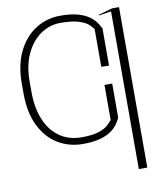

<svg xmlns="http://www.w3.org/2000/svg" viewBox="-98 -798 890 1078"><g transform="rotate(-10 347.0 -259.5)"><path d="M541.2 -295.5V-102.3Q534.8 -87.4 522.4 -68.4Q509.9 -49.4 486 -31.4Q462 -13.5 422.1 -1.8Q382.1 9.9 321 9.9Q243.3 9.9 179.9 -28.1Q116.5 -66.1 79 -141.2Q41.5 -216.3 41.2 -328.1V-384.9Q41.5 -490.1 78.5 -565.5Q115.4 -641 178.8 -681.3Q242.2 -721.6 321 -721.6Q381.7 -721.6 421.7 -709.7Q461.6 -697.8 485.6 -679.9Q509.6 -661.9 522.2 -642.9Q534.8 -623.9 541.2 -609.4V-397.7L497.2 -399.1V-613.6Q489.7 -625.4 472.8 -641.2Q456 -657 418.9 -669.2Q381.7 -681.5 312.5 -681.8Q252.5 -681.5 201.2 -646.7Q149.9 -611.9 118.3 -546Q86.6 -480.1 86.6 -386.4V-328.1Q86.6 -237.9 114.3 -170.5Q142 -103 194.6 -65.7Q247.2 -28.4 321 -28.4Q383.2 -28.4 418 -40.1Q452.8 -51.8 470.3 -67.8Q487.9 -83.8 497.2 -96.6V-295.5ZM653.4 -711.6V203.1H605.1V-696L534.1 -684.7V-688.9L613.6 -711.6Z"/></g></svg>

Font: Inter Thin BETA
Style: Regular
Weight: 100
Designer: Rasmus Andersson
Foundry: rsms
Version: Version 3.011;git-f93a4a705